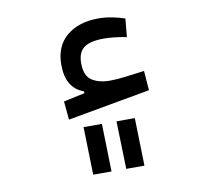

<svg xmlns="http://www.w3.org/2000/svg" viewBox="-66 -403 719 690"><g transform="rotate(-10 293.0 -58.0)"><path d="M168.9 6.3 162.6 -61 239.7 -77.6V-84.5Q175.8 -106.9 175.8 -192.4Q175.8 -260.7 220 -297.1Q264.2 -333.5 335.4 -333.5Q360.8 -333.5 386.7 -328.4Q412.6 -323.2 431.6 -316.4L425.3 -249.5Q407.2 -253.4 384.5 -256.1Q361.8 -258.8 342.8 -258.8Q292 -258.8 269.5 -241.7Q247.1 -224.6 247.1 -185.5Q247.1 -139.2 272.9 -122.6Q298.8 -106 338.4 -106Q364.7 -106 399.2 -110.6Q433.6 -115.2 464.8 -119.1L470.2 -47.9ZM220.2 216.3 215.8 42H282.7L287.1 216.3ZM340.8 216.3 335.9 42H402.8L407.2 216.3Z"/></g></svg>

Font: Cascadia Code PL SemiLight
Style: Regular
Weight: 350
Monospace: yes
Designer: Aaron Bell
Foundry: Saja Typeworks
Version: Version 2404.023; ttfautohint (v1.8.4)